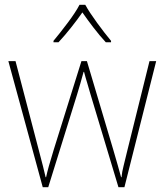

<svg xmlns="http://www.w3.org/2000/svg" viewBox="-20 -783 689 804"><path d="M476 1H501L634 -527H606L514 -156Q504 -113 497.5 -88.5Q491 -64 489 -41H487Q481 -64 473 -91.5Q465 -119 454 -157L344 -527H321L205 -156Q191 -110 184.5 -87Q178 -64 173 -41H171Q166 -64 160 -87Q154 -110 142 -156L45 -527H15L159 1H182L303 -388Q310 -412 316.5 -433.5Q323 -455 330 -482H332Q339 -455 345.5 -434.5Q352 -414 359 -388ZM337 -763H313Q297 -732 263.5 -687.5Q230 -643 204 -612V-606H225Q251 -634 278 -668Q305 -702 325 -731Q345 -702 371 -668Q397 -634 423 -606H445V-612Q419 -643 386.5 -687.5Q354 -732 337 -763Z"/></svg>

Font: Noto Sans Display Thin
Style: Regular
Weight: 250
Designer: Monotype Design Team
Foundry: Monotype Imaging Inc.
Version: Version 1.900